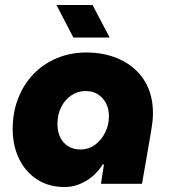

<svg xmlns="http://www.w3.org/2000/svg" viewBox="-20 -739 685 772"><path d="M240 13Q176 13 129 -17.5Q82 -48 56.5 -101Q31 -154 31 -220Q31 -287 53 -343.5Q75 -400 114.5 -441Q154 -482 208.5 -505Q263 -528 328 -528Q384 -528 432.5 -512Q481 -496 518 -464.5Q555 -433 575 -387.5Q595 -342 595 -283Q595 -269 593.5 -254Q592 -239 587 -208L551 0H386L398 -78H393Q366 -35 325 -11Q284 13 240 13ZM303 -138Q337 -138 362.5 -157Q388 -176 403 -206.5Q418 -237 418 -271Q418 -301 406.5 -323.5Q395 -346 374 -359.5Q353 -373 324 -373Q292 -373 266 -355Q240 -337 225.5 -307.5Q211 -278 211 -241Q211 -210 222 -187Q233 -164 254 -151Q275 -138 303 -138ZM275 -588 207 -719H352L421 -588Z"/></svg>

Font: MuseoModerno Thin ExtraBold
Style: Italic
Weight: 800
Italic angle: -9°
Version: Version 1.003